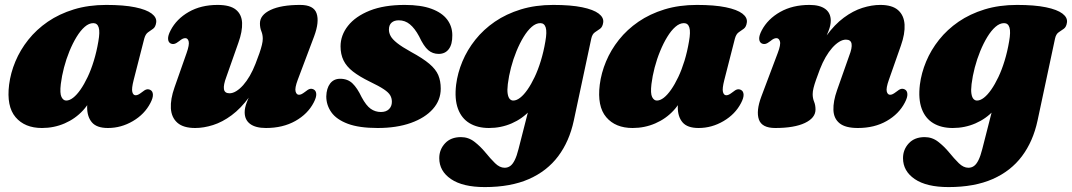

<svg xmlns="http://www.w3.org/2000/svg" viewBox="-20 -505 4355 780"><path d="M523 -180Q514 -145 517.5 -131.5Q521 -118 531 -118Q536.5 -118 542 -120.8Q547.5 -123.5 556 -130Q568 -140 575.8 -141.8Q583.5 -143.5 591 -139.5Q600.5 -134.5 601.2 -121Q602 -107.5 591 -86.5Q567.5 -41 519.8 -13Q472 15 418.5 15Q373 15 353.5 -7.8Q334 -30.5 334 -69.5Q334 -82 335 -95.5Q336 -109 337.8 -123Q339.5 -137 342 -150.5Q344.5 -164 347.5 -176.5L361.5 -136.5Q349 -91 317.5 -56.8Q286 -22.5 242.8 -3.8Q199.5 15 150.5 15Q80.5 15 43.2 -29Q6 -73 17 -161Q23 -208.5 42.5 -255.2Q62 -302 95 -343.5Q128 -385 174.2 -416.8Q220.5 -448.5 280 -466.8Q339.5 -485 411.5 -485Q483 -485 529 -475.5Q575 -466 596.2 -449.8Q617.5 -433.5 614.5 -413.5Q612 -395.5 602 -388.2Q592 -381 581.5 -373.8Q571 -366.5 566 -348ZM227 -163.5Q222.5 -125.5 229.8 -111Q237 -96.5 249 -96.5Q262.5 -96.5 277.2 -108Q292 -119.5 307 -141Q322 -162.5 336 -192Q350 -221.5 361.2 -258.2Q372.5 -295 379.5 -336.5Q386.5 -375.5 381 -393.2Q375.5 -411 359 -411Q341.5 -411 324.2 -396Q307 -381 291.2 -355.2Q275.5 -329.5 262.2 -297.2Q249 -265 240 -230.5Q231 -196 227 -163.5Z M1254.5 -141.5Q1264 -136.5 1264.8 -123Q1265.5 -109.5 1254.5 -88.5Q1230.5 -42 1179.8 -13.5Q1129 15 1060.5 15Q1018.5 15 996.2 -1.5Q974 -18 974 -49Q974 -67.5 982.8 -90Q991.5 -112.5 1003 -136.8Q1014.5 -161 1024.2 -185Q1034 -209 1035.5 -230.5L1052.5 -226Q1026.5 -157.5 992.5 -111Q958.5 -64.5 921 -36.8Q883.5 -9 845.5 3Q807.5 15 773 15Q725 15 700.8 -6.2Q676.5 -27.5 674.2 -64.8Q672 -102 689 -150L738 -289.5Q750 -323.5 746.5 -336.8Q743 -350 733 -350Q727.5 -350 722 -347.5Q716.5 -345 708 -338Q696 -328.5 688.2 -326.8Q680.5 -325 673 -328.5Q663.5 -333.5 662.8 -347Q662 -360.5 673 -381.5Q697 -428 746.8 -456.5Q796.5 -485 864 -485Q914.5 -485 938.2 -465.8Q962 -446.5 963.5 -412Q965 -377.5 948.5 -331.5L899.5 -192.5Q887 -159.5 889.8 -142.8Q892.5 -126 912.5 -126Q925.5 -126 939.8 -134.8Q954 -143.5 968 -159.2Q982 -175 994.8 -197Q1007.5 -219 1018 -246Q1027.5 -270 1034 -289Q1040.5 -308 1044 -322.5Q1047.5 -337 1047.5 -347.5Q1047.5 -364 1041.8 -378Q1036 -392 1036 -410Q1036 -444 1079 -464.5Q1122 -485 1199.5 -485Q1254.5 -485 1266.2 -450.5Q1278 -416 1256 -357L1189.5 -180.5Q1177 -147 1180.8 -133.5Q1184.5 -120 1194.5 -120Q1200 -120 1205.5 -122.8Q1211 -125.5 1219.5 -132Q1231.5 -142 1239.2 -143.8Q1247 -145.5 1254.5 -141.5Z M1527.5 -50Q1548.5 -50 1560.2 -61.5Q1572 -73 1572 -91.5Q1572 -106 1565.2 -117.8Q1558.5 -129.5 1539.5 -142.2Q1520.5 -155 1483 -173Q1440 -194 1413.8 -214.5Q1387.5 -235 1375.5 -259.8Q1363.5 -284.5 1363.5 -316.5Q1363.5 -362 1393.8 -400.2Q1424 -438.5 1482 -461.8Q1540 -485 1624.5 -485Q1690.5 -485 1733 -469.2Q1775.5 -453.5 1796.5 -425.8Q1817.5 -398 1817.5 -362Q1818 -325 1803.2 -305.5Q1788.5 -286 1762 -286Q1737.5 -286 1719.5 -301.5Q1701.5 -317 1682.5 -357.5Q1665 -390 1645.2 -406.2Q1625.5 -422.5 1600 -422.5Q1581.5 -422.5 1570.8 -413Q1560 -403.5 1560 -384.5Q1560 -371.5 1567 -358.5Q1574 -345.5 1593.5 -330Q1613 -314.5 1650 -294Q1698 -268 1724.2 -245.8Q1750.5 -223.5 1760.5 -199.8Q1770.5 -176 1770.5 -145Q1770.5 -98 1738.5 -62Q1706.5 -26 1649 -5.5Q1591.5 15 1514 15Q1439 15 1393 -2.2Q1347 -19.5 1326.2 -48.8Q1305.5 -78 1305.5 -113.5Q1306.5 -146.5 1321.2 -165.8Q1336 -185 1362 -185Q1392.5 -185 1412 -166.2Q1431.5 -147.5 1449 -110.5Q1467.5 -76 1486 -63Q1504.5 -50 1527.5 -50Z M2311 -15Q2293 69 2247.8 129.5Q2202.5 190 2128.5 222.5Q2054.5 255 1949.5 255Q1860 255 1812.2 222.5Q1764.5 190 1764.5 137.5Q1764.5 102.5 1788 77.2Q1811.5 52 1852.5 52Q1883 52 1907.2 70.8Q1931.5 89.5 1951.8 114.2Q1972 139 1991 157.8Q2010 176.5 2030 176.5Q2043 176.5 2053 169.2Q2063 162 2071.2 145.2Q2079.5 128.5 2086.5 100.5L2151 -152L2177.5 -136.5Q2165 -91 2133.5 -56.8Q2102 -22.5 2058.8 -3.8Q2015.5 15 1966.5 15Q1920 15 1887.5 -4.5Q1855 -24 1840.5 -63.2Q1826 -102.5 1833 -161Q1839 -208.5 1858.5 -255.2Q1878 -302 1911 -343.5Q1944 -385 1990.2 -416.8Q2036.5 -448.5 2096 -466.8Q2155.5 -485 2227.5 -485Q2299 -485 2345 -475.5Q2391 -466 2412.2 -449.8Q2433.5 -433.5 2430.5 -413.5Q2428 -395.5 2417.8 -388.2Q2407.5 -381 2396.8 -373.8Q2386 -366.5 2382 -348ZM2043 -163.5Q2040 -138.5 2042.5 -123.8Q2045 -109 2051 -102.8Q2057 -96.5 2065 -96.5Q2078.5 -96.5 2093.2 -108Q2108 -119.5 2123 -141Q2138 -162.5 2152 -192Q2166 -221.5 2177.2 -258.2Q2188.5 -295 2195.5 -336.5Q2202.5 -375.5 2197 -393.2Q2191.5 -411 2175 -411Q2157.5 -411 2140.2 -396Q2123 -381 2107.2 -355.2Q2091.5 -329.5 2078.2 -297.2Q2065 -265 2056 -230.5Q2047 -196 2043 -163.5Z M2922.5 -180Q2913.5 -145 2917 -131.5Q2920.5 -118 2930.5 -118Q2936 -118 2941.5 -120.8Q2947 -123.5 2955.5 -130Q2967.5 -140 2975.2 -141.8Q2983 -143.5 2990.5 -139.5Q3000 -134.5 3000.8 -121Q3001.5 -107.5 2990.5 -86.5Q2967 -41 2919.2 -13Q2871.5 15 2818 15Q2772.5 15 2753 -7.8Q2733.5 -30.5 2733.5 -69.5Q2733.5 -82 2734.5 -95.5Q2735.5 -109 2737.2 -123Q2739 -137 2741.5 -150.5Q2744 -164 2747 -176.5L2761 -136.5Q2748.5 -91 2717 -56.8Q2685.5 -22.5 2642.2 -3.8Q2599 15 2550 15Q2480 15 2442.8 -29Q2405.5 -73 2416.5 -161Q2422.5 -208.5 2442 -255.2Q2461.5 -302 2494.5 -343.5Q2527.5 -385 2573.8 -416.8Q2620 -448.5 2679.5 -466.8Q2739 -485 2811 -485Q2882.5 -485 2928.5 -475.5Q2974.5 -466 2995.8 -449.8Q3017 -433.5 3014 -413.5Q3011.5 -395.5 3001.5 -388.2Q2991.5 -381 2981 -373.8Q2970.5 -366.5 2965.5 -348ZM2626.5 -163.5Q2622 -125.5 2629.2 -111Q2636.5 -96.5 2648.5 -96.5Q2662 -96.5 2676.8 -108Q2691.5 -119.5 2706.5 -141Q2721.5 -162.5 2735.5 -192Q2749.5 -221.5 2760.8 -258.2Q2772 -295 2779 -336.5Q2786 -375.5 2780.5 -393.2Q2775 -411 2758.5 -411Q2741 -411 2723.8 -396Q2706.5 -381 2690.8 -355.2Q2675 -329.5 2661.8 -297.2Q2648.5 -265 2639.5 -230.5Q2630.5 -196 2626.5 -163.5Z M3074.5 -328.5Q3065 -333.5 3064.2 -347Q3063.5 -360.5 3074.5 -381.5Q3099 -428 3149.5 -456.5Q3200 -485 3268.5 -485Q3310.5 -485 3332.8 -468.5Q3355 -452 3355 -421Q3355 -402.5 3346.2 -380Q3337.5 -357.5 3326 -333.2Q3314.5 -309 3304.8 -285Q3295 -261 3293.5 -239.5L3276.5 -244Q3303 -312.5 3336.8 -359Q3370.5 -405.5 3408 -433.2Q3445.5 -461 3483.5 -473Q3521.5 -485 3556 -485Q3604.5 -485 3628.5 -463.8Q3652.5 -442.5 3654.8 -405.2Q3657 -368 3640 -320L3591 -180.5Q3579 -146.5 3582.5 -133.2Q3586 -120 3596 -120Q3601.5 -120 3607 -122.8Q3612.5 -125.5 3621 -132Q3633 -142 3640.8 -143.8Q3648.5 -145.5 3656 -141.5Q3665.5 -136.5 3666.2 -123Q3667 -109.5 3656 -88.5Q3632 -42 3582.2 -13.5Q3532.5 15 3465 15Q3414.5 15 3390.8 -4.2Q3367 -23.5 3365.8 -58.2Q3364.5 -93 3380.5 -138.5L3429.5 -277.5Q3442.5 -310.5 3439.5 -327.2Q3436.5 -344 3416.5 -344Q3403.5 -344 3389.2 -335.2Q3375 -326.5 3361 -310.8Q3347 -295 3334.2 -273Q3321.5 -251 3311 -224Q3302 -200 3295.2 -181Q3288.5 -162 3285 -147.8Q3281.5 -133.5 3281.5 -122.5Q3281.5 -106 3287.2 -92Q3293 -78 3293 -60Q3293 -26 3250 -5.5Q3207 15 3129.5 15Q3075 15 3063 -19.5Q3051 -54 3073 -113L3139.5 -289.5Q3152.5 -323.5 3148.5 -336.8Q3144.5 -350 3134.5 -350Q3129 -350 3123.5 -347.5Q3118 -345 3109.5 -338Q3097.5 -328.5 3089.8 -326.8Q3082 -325 3074.5 -328.5Z M4195 -15Q4177 69 4131.8 129.5Q4086.5 190 4012.5 222.5Q3938.5 255 3833.5 255Q3744 255 3696.2 222.5Q3648.5 190 3648.5 137.5Q3648.5 102.5 3672 77.2Q3695.5 52 3736.5 52Q3767 52 3791.2 70.8Q3815.5 89.5 3835.8 114.2Q3856 139 3875 157.8Q3894 176.5 3914 176.5Q3927 176.5 3937 169.2Q3947 162 3955.2 145.2Q3963.5 128.5 3970.5 100.5L4035 -152L4061.5 -136.5Q4049 -91 4017.5 -56.8Q3986 -22.5 3942.8 -3.8Q3899.5 15 3850.5 15Q3804 15 3771.5 -4.5Q3739 -24 3724.5 -63.2Q3710 -102.5 3717 -161Q3723 -208.5 3742.5 -255.2Q3762 -302 3795 -343.5Q3828 -385 3874.2 -416.8Q3920.5 -448.5 3980 -466.8Q4039.5 -485 4111.5 -485Q4183 -485 4229 -475.5Q4275 -466 4296.2 -449.8Q4317.5 -433.5 4314.5 -413.5Q4312 -395.5 4301.8 -388.2Q4291.5 -381 4280.8 -373.8Q4270 -366.5 4266 -348ZM3927 -163.5Q3924 -138.5 3926.5 -123.8Q3929 -109 3935 -102.8Q3941 -96.5 3949 -96.5Q3962.5 -96.5 3977.2 -108Q3992 -119.5 4007 -141Q4022 -162.5 4036 -192Q4050 -221.5 4061.2 -258.2Q4072.5 -295 4079.5 -336.5Q4086.5 -375.5 4081 -393.2Q4075.5 -411 4059 -411Q4041.5 -411 4024.2 -396Q4007 -381 3991.2 -355.2Q3975.5 -329.5 3962.2 -297.2Q3949 -265 3940 -230.5Q3931 -196 3927 -163.5Z"/></svg>

Font: Fraunces
Style: Italic
Weight: 900
Italic angle: -16°
Version: Version 1.000;[0bf87f6ff]